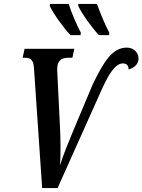

<svg xmlns="http://www.w3.org/2000/svg" viewBox="-20 -964 730 984"><path d="M487 -784H539L540 -797C518 -837 493 -899 477 -944H381V-934C396 -899 452 -820 487 -784ZM341 -784H393L394 -797C373 -837 346 -899 332 -944H236L235 -934C250 -899 306 -820 341 -784ZM196 0H275L500 -502C536 -582 570 -639 610 -639C628 -639 639 -629 639 -608C668 -616 689 -635 690 -662C691 -690 669 -720 630 -720C556 -720 512 -649 454 -529L355 -293C332 -237 301 -163 288 -117C291 -178 291 -241 287 -322L274 -586C274 -592 273 -601 273 -607C273 -653 293 -668 331 -668H351L361 -714H106L96 -668H108C136 -668 151 -658 154 -617Z"/></svg>

Font: Noto Serif Condensed Semi
Style: Italic
Weight: 600
Width: 3
Italic angle: -12°
Designer: Monotype Design Team
Foundry: Monotype Imaging Inc.
Version: Version 1.901